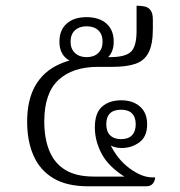

<svg xmlns="http://www.w3.org/2000/svg" viewBox="-20 -652 631 672"><path d="M288 0Q214 0 167 -28Q120 -56 97.5 -107Q75 -158 75 -226Q75 -302 103.5 -352Q132 -402 187 -427Q242 -452 321 -452H365Q418 -452 438 -470.5Q458 -489 458 -544V-632Q475 -632 487.5 -629Q500 -626 507.5 -615.5Q515 -605 515 -583V-551Q515 -498 500.5 -469Q486 -440 455 -429Q424 -418 374 -418H323Q234 -418 184.5 -372Q135 -326 135 -227Q135 -167 153 -123.5Q171 -80 209 -57Q247 -34 309 -34H423V-29Q361 -67 336.5 -112.5Q312 -158 312 -206Q312 -257 337.5 -279Q363 -301 404 -301Q445 -301 470 -279Q495 -257 495 -217Q495 -174 468 -154Q441 -134 406 -134Q388 -134 374.5 -139.5Q361 -145 353 -152L361 -158Q370 -135 385.5 -112.5Q401 -90 422 -72Q443 -54 467 -42.5Q491 -31 515 -31H523Q523 -23 519 -15.5Q515 -8 508.5 -4Q502 0 491 0ZM404 -165Q429 -165 442 -178.5Q455 -192 455 -217Q455 -242 442 -255Q429 -268 404 -268Q352 -268 352 -217Q352 -192 365.5 -178.5Q379 -165 404 -165ZM283 -425Q243 -425 215.5 -445Q188 -465 188 -506Q188 -547 213.5 -569.5Q239 -592 283 -592Q327 -592 352.5 -569.5Q378 -547 378 -506Q378 -465 350.5 -445Q323 -425 283 -425ZM283 -452Q309 -452 324 -466.5Q339 -481 339 -506Q339 -532 324 -546Q309 -560 283 -560Q258 -560 242.5 -546Q227 -532 227 -506Q227 -481 242.5 -466.5Q258 -452 283 -452Z"/></svg>

Font: Noto Serif Thai Light
Style: Regular
Weight: 300
Version: Version 2.001